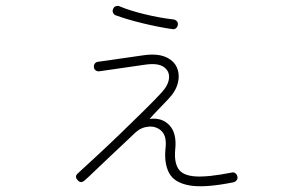

<svg xmlns="http://www.w3.org/2000/svg" viewBox="-20 -578 1040 652"><path d="M773 41Q674 61 622.5 51.5Q571 42 554 9Q537 -24 542 -73Q547 -115 529 -132.5Q511 -150 485.5 -148Q460 -146 441 -129Q428 -117 404.5 -94.5Q381 -72 354 -47Q327 -22 304 0.5Q281 23 267 35Q254 46 244 34Q232 22 244 11Q268 -11 307 -47Q346 -83 388.5 -124Q431 -165 469 -202.5Q507 -240 529 -264Q552 -289 554 -313Q556 -337 535.5 -351Q515 -365 470 -358L318 -336Q311 -335 305.5 -338.5Q300 -342 299 -349Q298 -356 301.5 -361.5Q305 -367 312 -368L465 -390Q512 -397 541 -385Q570 -373 580.5 -349Q591 -325 584 -296.5Q577 -268 552 -242Q537 -226 518.5 -207Q500 -188 488 -174Q529 -180 555 -153Q581 -126 575 -70Q571 -28 585.5 -5Q600 18 643 21Q686 24 767 8Q774 6 779.5 10.5Q785 15 786 21Q788 28 784 33.5Q780 39 773 41ZM566 -479Q518 -486 464.5 -499Q411 -512 373 -526Q367 -528 364 -534.5Q361 -541 364 -547Q366 -554 372.5 -556.5Q379 -559 385 -557Q420 -542 472 -529.5Q524 -517 569 -512Q576 -511 580.5 -506Q585 -501 584 -494Q583 -487 578 -482.5Q573 -478 566 -479Z"/></svg>

Font: Zen Maru Gothic Light
Style: Regular
Weight: 300
Designer: Yoshimichi Ohira
Foundry: Positype
Version: Version 1.001